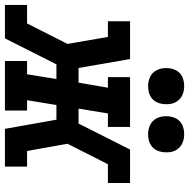

<svg xmlns="http://www.w3.org/2000/svg" viewBox="-22 -772 785 798"><g transform="rotate(90 371.0 -372.5)"><path d="M-8 0V-92H69L154 -260L125 -428H60V-520H217L254 -306H315L336 -428H292V-520H499V-428H443L423 -306H485L593 -520H732V-428H654L569 -260L599 -92H664V0H507L469 -214H408L388 -92H431V0H225V-92H280L300 -214H239L131 0ZM530 -595Q512 -595 495.5 -601.5Q479 -608 469 -621.5Q459 -635 456 -652.5Q453 -670 456 -688Q458 -701 464.5 -712.5Q471 -724 481.5 -731.5Q492 -739 504.5 -742Q517 -745 530 -745Q548 -745 564 -738.5Q580 -732 590.5 -718.5Q601 -705 603.5 -687.5Q606 -670 603 -652Q601 -639 594.5 -627.5Q588 -616 577.5 -608.5Q567 -601 554.5 -598Q542 -595 530 -595ZM330 -595Q312 -595 295.5 -601.5Q279 -608 269 -621.5Q259 -635 256 -652.5Q253 -670 256 -688Q258 -701 264.5 -712.5Q271 -724 281.5 -731.5Q292 -739 304.5 -742Q317 -745 330 -745Q348 -745 364 -738.5Q380 -732 390.5 -718.5Q401 -705 403.5 -687.5Q406 -670 403 -652Q401 -639 394.5 -627.5Q388 -616 377.5 -608.5Q367 -601 354.5 -598Q342 -595 330 -595Z"/></g></svg>

Font: Iosevka Etoile SmBdObl
Style: Regular
Weight: 600
Italic angle: -9°
Designer: Belleve Invis
Foundry: Belleve Invis
Version: Version 15.5.2; ttfautohint (v1.8.4)